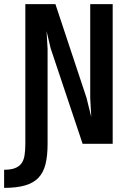

<svg xmlns="http://www.w3.org/2000/svg" viewBox="-85 -714 605 932"><path d="M316 -16 161 -479 141 -563 146 -477V-16Q146 42 136 82.5Q126 123 102 148.5Q78 174 37 186Q-4 198 -65 198V110Q-33 110 -13 102.5Q7 95 18.5 80Q30 65 34 41Q38 17 38 -16V-694H184L335 -239L358 -146L353 -237V-694H462V-16Z"/></svg>

Font: D2Coding
Style: Bold
Weight: 700
Monospace: yes
Designer: Yong-Rak Park; Jeong-Hwan Yoon; Sang-Min Lee;
Foundry: NHN Corporation
Version: Version 1.3.2; Build 20180524